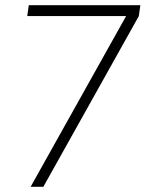

<svg xmlns="http://www.w3.org/2000/svg" viewBox="-20 -720 561 740"><path d="M91 -700H521L515 -658L147 0H98L466 -658H85Z"/></svg>

Font: Retni Sans Light
Style: Italic
Weight: 300
Italic angle: -8°
Designer: Vitaly Kuzmin
Foundry: ParaType Ltd.
Version: Version 1.00;June 10, 2019;FontCreator 11.5.0.2425 64-bit; t